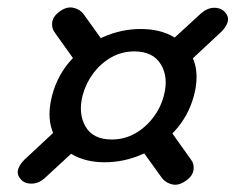

<svg xmlns="http://www.w3.org/2000/svg" viewBox="-20 -595 641 523"><path d="M265 -153Q318.5 -153 368.5 -175.2Q418.5 -197.5 455.8 -238Q493 -278.5 508 -333.5Q523 -389.5 507.8 -430.2Q492.5 -471 454.8 -493.5Q417 -516 363.5 -516Q310.5 -516 260.8 -494Q211 -472 174.2 -432Q137.5 -392 122.5 -337Q107.5 -281 122 -239.8Q136.5 -198.5 174.2 -175.8Q212 -153 265 -153ZM284.5 -215Q233.5 -215 213 -250.2Q192.5 -285.5 205 -335Q214 -368.5 234.2 -395.5Q254.5 -422.5 283.2 -438.8Q312 -455 346 -455Q396.5 -455 418 -420Q439.5 -385 426.5 -335Q418 -302 397.2 -274.8Q376.5 -247.5 347.5 -231.2Q318.5 -215 284.5 -215ZM486 -102.5Q505 -115.5 507.2 -132.2Q509.5 -149 499 -162L434.5 -252.5L357.5 -198.5L422 -109Q433 -96 450.2 -92.5Q467.5 -89 486 -102.5ZM143 -564Q124.5 -551 122.2 -534.2Q120 -517.5 130.5 -504.5L195 -414L271.5 -467.5L207 -557.5Q196.5 -570.5 179 -574Q161.5 -577.5 143 -564ZM35.5 -108Q45.5 -95 64.8 -94.8Q84 -94.5 101 -109L198.5 -199L149.5 -256L53 -166Q36 -151.5 30.2 -136.2Q24.5 -121 35.5 -108ZM594 -560.5Q583.5 -573.5 564.5 -573.8Q545.5 -574 528 -559L430.5 -469.5L480 -412.5L576.5 -502.5Q593.5 -517 599.2 -532.2Q605 -547.5 594 -560.5Z"/></svg>

Font: Fraunces Wonky
Style: Italic
Weight: 900
Italic angle: -16°
Version: Version 1.000;[b76b70a41]